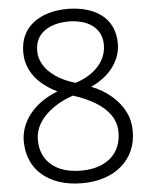

<svg xmlns="http://www.w3.org/2000/svg" viewBox="-70 -1173 969 1247"><g transform="rotate(-5 415.0 -549.0)"><path d="M415 19Q334 19 269 -2Q204 -23 157 -62.5Q110 -102 85 -159Q60 -216 60 -287Q60 -331 75.5 -375Q91 -419 122 -459Q153 -499 199 -532Q245 -565 306 -589Q246 -618 201 -658Q156 -698 131.5 -749Q107 -800 107 -861Q107 -924 130 -972Q153 -1020 195 -1052Q237 -1084 293.5 -1100.5Q350 -1117 418 -1117Q484 -1117 540 -1101Q596 -1085 637.5 -1053.5Q679 -1022 701.5 -974.5Q724 -927 724 -864Q724 -826 712 -789Q700 -752 675.5 -717Q651 -682 614 -652.5Q577 -623 527 -600Q602 -570 656.5 -523.5Q711 -477 741 -418.5Q771 -360 771 -291Q771 -220 746 -163.5Q721 -107 674 -66Q627 -25 561.5 -3Q496 19 415 19ZM417 -63Q477 -63 525 -78.5Q573 -94 607.5 -123.5Q642 -153 660 -195.5Q678 -238 678 -291Q678 -352 645 -401Q612 -450 550.5 -488Q489 -526 404 -553Q345 -533 298.5 -504.5Q252 -476 219 -441.5Q186 -407 169 -368Q152 -329 152 -286Q152 -233 170.5 -191.5Q189 -150 224 -121Q259 -92 307.5 -77.5Q356 -63 417 -63ZM428 -634Q492 -654 538 -688.5Q584 -723 608.5 -767.5Q633 -812 633 -864Q633 -906 617 -938Q601 -970 572 -991.5Q543 -1013 503.5 -1024Q464 -1035 418 -1035Q370 -1035 330 -1024Q290 -1013 260 -991.5Q230 -970 214 -937.5Q198 -905 198 -862Q198 -813 224.5 -769.5Q251 -726 302.5 -691Q354 -656 428 -634Z"/></g></svg>

Font: Playwrite FR Moderne
Style: Regular
Weight: 400
Designer: Veronika Burian, José Scaglione
Foundry: TypeTogether
Version: Version 1.002